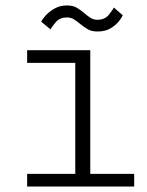

<svg xmlns="http://www.w3.org/2000/svg" viewBox="-20 -684 540 704"><path d="M79.5 0V-46.5H256V-453.5H79.5V-500H311V-46.5H472V0ZM337.5 -568.5Q314.5 -568.5 299.8 -577.8Q285 -587 273 -597Q262 -606 251.2 -613Q240.5 -620 225.5 -620Q199.5 -620 185.2 -603.5Q171 -587 165 -576.5L131 -604.5Q134 -611.5 146.2 -625.8Q158.5 -640 178.8 -652Q199 -664 225.5 -664Q248 -664 262.8 -655Q277.5 -646 289.5 -635.5Q300.5 -626 311.5 -618.8Q322.5 -611.5 337.5 -611.5Q363.5 -611.5 378 -628.8Q392.5 -646 397.5 -656.5L430 -628Q427.5 -621 416.8 -607Q406 -593 386.5 -580.8Q367 -568.5 337.5 -568.5Z"/></svg>

Font: Trispace Thin ExtraLight
Style: Regular
Weight: 250
Version: Version 1.210